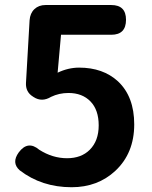

<svg xmlns="http://www.w3.org/2000/svg" viewBox="-20 -743 615 776"><path d="M269.5 13.7Q148.4 13.7 59.6 -54.7Q25.4 -85 55.7 -127Q92.8 -176.8 138.7 -137.7Q192.4 -103.5 251 -103.5Q308.6 -103.5 342.8 -137.7Q378.9 -173.8 378.9 -236.3Q378.9 -298.8 345.7 -333Q312.5 -367.2 256.8 -367.2Q218.8 -367.2 186.5 -351.6Q149.4 -329.1 116.2 -350.6L113.3 -352.5Q83 -371.1 85 -408.2L99.6 -661.1Q101.6 -689.5 119.1 -706.1Q136.7 -722.7 164.1 -722.7H295.9H429.7Q489.3 -722.7 489.3 -663.1Q489.3 -602.5 429.7 -602.5H226.6L212.9 -449.2Q255.9 -469.7 299.8 -469.7Q396.5 -469.7 457 -414.1Q522.5 -352.5 522.5 -240.2Q522.5 -124 446.3 -52.7Q375 13.7 269.5 13.7Z"/></svg>

Font: Bpmf GenSen Rounded B
Style: B
Weight: 700
Foundry: But Ko
Version: Version 1.320